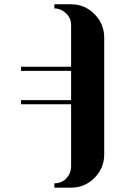

<svg xmlns="http://www.w3.org/2000/svg" viewBox="-20 -635 578 886"><path d="M77.1 -172.9H308.1V-308.1H77.1V-327.1H308.1V-519Q308.1 -551.3 285.2 -573.2Q262.2 -595.2 231 -596.2V-615.2H308.1Q371.6 -615.2 416 -569.8Q460.9 -524.9 460.9 -460.9V77.1Q460.9 141.1 416 186Q371.1 231 308.1 231H231V210.9Q263.2 210.9 285.2 189Q307.1 166 308.1 134.8V-153.8H77.1Z"/></svg>

Font: Hjet
Style: Regular
Weight: 400
Designer: T. Christopher White
Version: Version 1.2